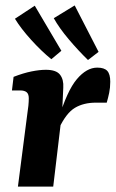

<svg xmlns="http://www.w3.org/2000/svg" viewBox="-20 -687 426 707"><path d="M46 0 81 -271Q83 -282 84.5 -297.5Q86 -313 86 -325Q86 -341 78 -347.5Q70 -354 54 -354H24L30 -404Q66 -418 96 -424Q126 -430 149 -430Q187 -430 201 -412Q215 -394 213 -364L209 -277L176 0ZM195 -247Q227 -353 263 -395.5Q299 -438 338 -438Q364 -438 375 -426Q386 -414 386 -386Q386 -364 382 -345Q378 -326 373 -309H333Q288 -309 256 -290Q224 -271 197 -214ZM343 -496 304 -466Q268 -501 233 -542.5Q198 -584 178 -620L255 -667ZM206 -500 169 -469Q132 -499 94.5 -540.5Q57 -582 35 -618L108 -666Z"/></svg>

Font: Rasa
Style: Bold Italic
Weight: 700
Italic angle: -7.10001°
Designer: Anna Giedrys (Yrsa+Rasa design), David Brezina (Yrsa art-direction, Rasa art-direction, design)
Foundry: Rosetta Type Foundry
Version: Version 2.004